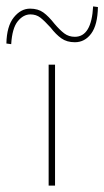

<svg xmlns="http://www.w3.org/2000/svg" viewBox="-58 -580 326 600"><path d="M114 -378V0H94V-378ZM100 -494Q81 -515 68 -525Q55 -535 37 -535Q15 -535 -2.5 -513.5Q-20 -492 -23 -442L-38 -444Q-37 -498 -15 -525.5Q7 -553 36 -553Q61 -553 77.5 -541Q94 -529 112 -506Q129 -486 143 -475.5Q157 -465 176 -465Q228 -465 233 -560L248 -558Q247 -502 227 -475Q207 -448 176 -448Q151 -448 134 -460Q117 -472 100 -494Z"/></svg>

Font: Josefin Sans Thin
Style: Regular
Weight: 250
Designer: Santiago Orozco
Foundry: Typemade
Version: Version 2.000